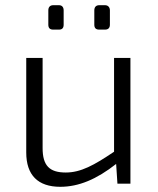

<svg xmlns="http://www.w3.org/2000/svg" viewBox="-20 -707 607 739"><path d="M207 -593C219 -593 225 -599 225 -612V-667C225 -679 219 -687 207 -687H185C172 -687 166 -679 166 -667V-612C166 -599 172 -593 185 -593ZM384 -593C396 -593 403 -599 403 -612V-667C403 -679 396 -687 384 -687H362C349 -687 343 -679 343 -667V-612C343 -599 349 -593 362 -593ZM482 -484H419V-123C342 -71 291 -43 233 -43C170 -43 144 -70 144 -137V-484H81V-120C81 -33 126 12 212 12C283 12 352 -17 427 -76L432 0H482Z"/></svg>

Font: SnT
Style: Regular
Weight: 300
Designer: Natanael Gama
Version: Version 1.001;PS 001.001;hotconv 1.0.70;makeotf.lib2.5.58329